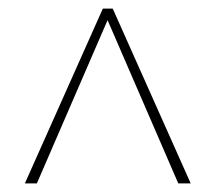

<svg xmlns="http://www.w3.org/2000/svg" viewBox="-20 -428 503 448"><path d="M425 0H396L231 -381L66 0H38L220 -408H243Z"/></svg>

Font: EauTestInfant Extralight
Style: Regular
Weight: 250
Designer: Christian Thalmann (Catharsis Fonts)
Version: Version 0.001;PS 000.001;hotconv 1.0.88;makeotf.lib2.5.64775